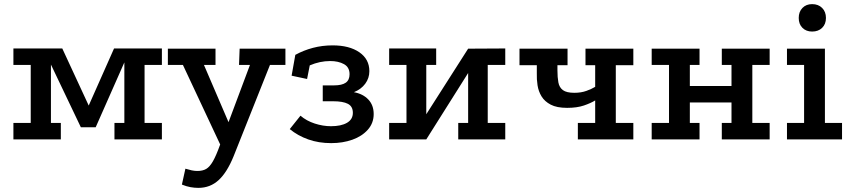

<svg xmlns="http://www.w3.org/2000/svg" viewBox="-20 -676 4127 931"><path d="M45 0V-80H129V-361H45V-441H282L426 -130H395L533 -441H765V-361H681V-80H765V0H535V-80H583V-416L600 -412L444 -59H372L205 -409L227 -413V-80H275V0Z M942 235Q923 235 903.5 231.5Q884 228 862 219L879 142Q896 147 909.5 150Q923 153 937 153Q963 153 980 143Q997 133 1012.5 106Q1028 79 1046 29L1192 -361H1139L1142 -440H1364V-361H1289L1113 81Q1081 160 1040 197.5Q999 235 942 235ZM1068 68 867 -361H794V-440H1025V-361H969L1112 -28Z M1586 18Q1525 18 1474.5 0Q1424 -18 1385 -50L1437 -115Q1466 -90 1506 -77Q1546 -64 1585 -64Q1634 -64 1662.5 -80.5Q1691 -97 1691 -129Q1691 -160 1667 -172.5Q1643 -185 1595 -185H1545V-262H1600Q1638 -262 1656.5 -275Q1675 -288 1675 -316Q1675 -350 1648 -365Q1621 -380 1581 -380Q1531 -380 1482 -359L1469 -293L1394 -309L1412 -410Q1452 -432 1497.5 -444Q1543 -456 1593 -456Q1674 -456 1722.5 -422.5Q1771 -389 1771 -331Q1771 -297 1751 -270Q1731 -243 1696 -229Q1740 -221 1766 -193.5Q1792 -166 1792 -123Q1792 -79 1763.5 -47Q1735 -15 1688.5 1.5Q1642 18 1586 18Z M1867 -441H2095V-361H2047V-122L2250 -440L2430 -441V-361H2345V-80H2430V0H2202V-80H2250V-322L2047 0H1867V-80H1951V-361H1867Z M2866 -189Q2845 -176 2811.5 -164.5Q2778 -153 2730 -153Q2680 -153 2650.5 -168.5Q2621 -184 2606 -208.5Q2591 -233 2586.5 -262.5Q2582 -292 2583 -320V-360H2499V-440H2732V-360H2683V-335Q2683 -301 2687.5 -276.5Q2692 -252 2709.5 -239Q2727 -226 2765 -226Q2798 -226 2824 -235.5Q2850 -245 2866 -255V-360H2819V-440H3051V-360H2966V-80H3051V0H2782V-80H2866Z M3140 -440H3372V-361H3325V-259H3527V-361H3480V-440H3712V-361H3628V-80H3712V0H3480V-80H3527V-179H3325V-80H3372V0H3140V-80H3224V-361H3140Z M3796 -440H3980V-80H4063V0H3796V-80H3879V-361H3796ZM3918 -656Q3948 -656 3966.5 -637.5Q3985 -619 3985 -589Q3985 -559 3966.5 -541Q3948 -523 3918 -523Q3889 -523 3871 -541Q3853 -559 3853 -589Q3853 -619 3871 -637.5Q3889 -656 3918 -656Z"/></svg>

Font: Podkova SemiBold
Style: Regular
Weight: 600
Designer: Ilya Yudin
Foundry: Cyreal (www.cyreal.org)
Version: Version 2.103